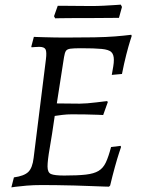

<svg xmlns="http://www.w3.org/2000/svg" viewBox="-20 -798 607 828"><path d="M185 -80Q185 -54 200 -47.5Q215 -41 257 -41Q315 -41 350 -45Q385 -49 405 -61Q425 -73 436.5 -97.5Q448 -122 459 -164L500 -169L502 -164Q502 -164 494 -140Q486 -116 475.5 -78Q465 -40 455 2L450 7Q450 7 429 6.5Q408 6 374.5 4.5Q341 3 301.5 2Q262 1 225 0.5Q188 0 161 0Q125 0 95 2.5Q65 5 47 7.5Q29 10 29 10L40 -33Q84 -39 102 -56.5Q120 -74 125 -117L178 -542Q182 -574 176.5 -585Q171 -596 149 -596Q141 -596 128.5 -595Q116 -594 116 -594L115 -597L126 -639Q126 -639 138 -638.5Q150 -638 170 -637.5Q190 -637 213 -636.5Q236 -636 257 -636Q334 -636 386.5 -637Q439 -638 476.5 -641Q514 -644 546 -648L548 -643Q548 -643 541 -621Q534 -599 524.5 -562Q515 -525 506 -479L462 -475Q462 -475 464 -486Q466 -497 468.5 -512Q471 -527 471 -540Q471 -563 460 -573.5Q449 -584 418.5 -587Q388 -590 329 -590Q298 -590 283.5 -588Q269 -586 264 -578Q259 -570 256 -551L225 -352Q241 -352 271.5 -351.5Q302 -351 324 -351Q337 -351 356.5 -352.5Q376 -354 395.5 -356.5Q415 -359 428.5 -360.5Q442 -362 442 -362L445 -358L425 -302Q425 -302 402.5 -303Q380 -304 348.5 -304.5Q317 -305 290 -305Q269 -305 248.5 -302.5Q228 -300 216 -298Q204 -214 194.5 -160Q185 -106 185 -80ZM506 -768 493 -721 356 -720Q328 -720 296 -720Q264 -720 241 -719.5Q218 -719 218 -719L213 -728L229 -773Q229 -773 254 -773Q279 -773 313.5 -772.5Q348 -772 376 -772Q400 -772 429.5 -773.5Q459 -775 480 -776.5Q501 -778 501 -778Z"/></svg>

Font: Alegreya
Style: Italic
Weight: 400
Italic angle: -7°
Designer: Juan Pablo del Peral
Foundry: Huerta Tipografica
Version: Version 2.009